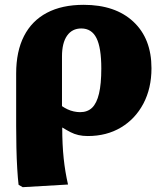

<svg xmlns="http://www.w3.org/2000/svg" viewBox="-20 -550 679 796"><path d="M74 226 57 216Q54 191 51.5 150Q49 109 48 62Q47 15 47 -28V-245Q47 -337 79.5 -400.5Q112 -464 174.5 -497Q237 -530 327 -530Q458 -530 533 -460Q608 -390 608 -267Q608 -184 574.5 -120.5Q541 -57 481.5 -21.5Q422 14 344 14Q323 14 305.5 10Q288 6 272.5 -2Q257 -10 239 -21H238Q238 15 239.5 46.5Q241 78 244 106.5Q247 135 251.5 162Q256 189 262 215ZM312 -85Q343 -85 362 -103.5Q381 -122 390.5 -162Q400 -202 400 -266Q400 -352 380 -392Q360 -432 317 -432Q279 -432 258 -402Q237 -372 237 -316V-110Q247 -103 259.5 -97Q272 -91 286 -88Q300 -85 312 -85Z"/></svg>

Font: Literata 18pt ExtraBold
Style: Regular
Weight: 800
Designer: Latin by Veronika Burian and Jose Scaglione. Greek by Irene Vlachou. Cyrillic by Vera Evstafieva.
Foundry: TypeTogether
Version: Version 3.103;gftools[0.9.29]